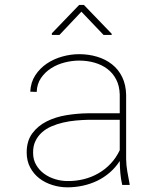

<svg xmlns="http://www.w3.org/2000/svg" viewBox="-20 -761 640 790"><path d="M482.9 0Q477.1 -24.9 475.1 -49.3Q473.1 -73.7 472.7 -98.6Q455.6 -71.8 431.9 -51.3Q408.2 -30.8 380.4 -17.3Q352.5 -3.9 321.3 2.9Q290 9.8 257.3 9.8Q225.6 9.8 195.3 0.2Q165 -9.3 141.6 -27.3Q118.2 -45.4 104 -72.3Q89.8 -99.1 89.8 -133.8Q89.8 -181.2 112.8 -212.2Q135.7 -243.2 172.1 -261.5Q208.5 -279.8 253.4 -287.1Q298.3 -294.4 342.3 -294.9H472.7V-372.1Q471.7 -407.7 458 -434.1Q444.3 -460.4 421.6 -477.5Q398.9 -494.6 368.9 -503.2Q338.9 -511.7 305.7 -511.7Q276.4 -511.7 245.8 -503.9Q215.3 -496.1 190.4 -480.2Q165.5 -464.4 148.9 -440.2Q132.3 -416 130.9 -382.8L104.5 -383.8Q106.4 -422.4 125.2 -451.2Q144 -480 172.6 -499.3Q201.2 -518.6 236.1 -528.3Q271 -538.1 305.7 -538.1Q344.7 -538.1 379.6 -527.6Q414.6 -517.1 440.9 -496.3Q467.3 -475.6 482.7 -444.1Q498 -412.6 499 -371.1V-106.4Q499.5 -79.6 503.9 -55.2Q508.3 -30.8 513.2 -4.4L513.7 0ZM257.3 -16.1Q292 -15.6 324.5 -23.7Q356.9 -31.7 385 -47.9Q413.1 -64 435.5 -87.9Q458 -111.8 472.7 -143.1V-268.1H343.8Q318.8 -267.6 292.2 -265.1Q265.6 -262.7 240.2 -256.8Q214.8 -251 192.1 -241.2Q169.4 -231.4 152.6 -216.3Q135.7 -201.2 125.7 -180.4Q115.7 -159.7 116.2 -131.8Q116.2 -104 128.9 -82.3Q141.6 -60.5 161.9 -45.9Q182.1 -31.2 207.3 -23.7Q232.4 -16.1 257.3 -16.1ZM439.5 -622.1V-617.2H406.2L314.9 -712.9L224.6 -617.2H193.4V-624L305.7 -740.7H325.2Z"/></svg>

Font: Roboto Mono Thin
Style: Regular
Weight: 250
Designer: Google
Version: Version 2.000985; 2015; ttfautohint (v1.3)